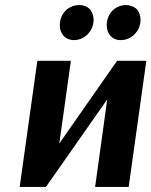

<svg xmlns="http://www.w3.org/2000/svg" viewBox="-20 -741 600 761"><path d="M560 -500 490 0H357L405 -347L162 0H58L128 -500H261L215 -172L444 -500ZM431 -704Q453 -721 479 -721Q504 -721 523 -704Q537 -685 537 -663Q537 -626 508 -600Q486 -582 459 -582Q432 -582 417 -600Q403 -617 403 -641Q403 -678 431 -704ZM245 -704Q267 -721 294 -721Q320 -721 337 -704Q351 -685 351 -663Q351 -626 322 -600Q300 -582 274 -582Q248 -582 231 -600Q217 -617 217 -641Q217 -678 245 -704Z"/></svg>

Font: Arsenal SC
Style: Bold Italic
Weight: 700
Italic angle: -9.10001°
Designer: Andrij Shevchenko
Foundry: Stairsfor
Version: Version 2.001; ttfautohint (v1.8.4.7-5d5b)